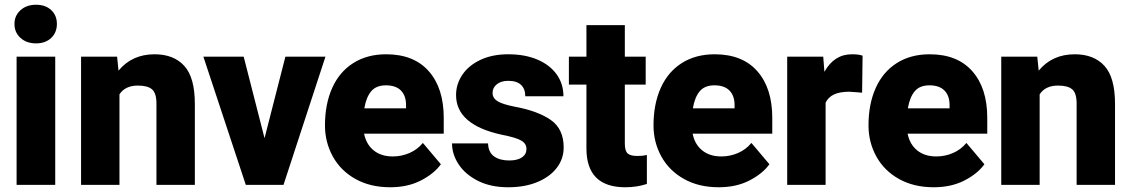

<svg xmlns="http://www.w3.org/2000/svg" viewBox="-20 -780 4765 810"><path d="M132 -760Q172 -760 196 -737.5Q220 -715 220 -679Q220 -643 196 -620Q172 -597 132 -597Q92 -597 66.5 -620Q41 -643 41 -679Q41 -714 66.5 -737Q92 -760 132 -760ZM50 -541H213V0H50Z M322 -541H474L480 -482Q537 -551 632 -551Q713 -551 757.5 -502Q802 -453 802 -342V0H640V-343Q640 -387 621.5 -403Q603 -419 562 -419Q508 -419 484 -382V0H322Z M1176 0H1017L838 -541H1008L1096 -197L1184 -541H1353Z M1351 -251Q1351 -341 1381.5 -409Q1412 -477 1470.5 -514Q1529 -551 1609 -551Q1726 -551 1789 -479.5Q1852 -408 1852 -283V-216H1516Q1525 -171 1556.5 -145.5Q1588 -120 1637 -120Q1674 -120 1707.5 -134.5Q1741 -149 1764 -177L1840 -87Q1811 -47 1755.5 -18.5Q1700 10 1626 10Q1542 10 1479.5 -25Q1417 -60 1384 -120Q1351 -180 1351 -251ZM1517 -323H1693V-337Q1693 -376 1671.5 -398Q1650 -420 1608 -420Q1567 -420 1546 -395Q1525 -370 1517 -323Z M2095 -212Q1904 -254 1904 -379Q1904 -425 1930.5 -464.5Q1957 -504 2007 -527.5Q2057 -551 2124 -551Q2195 -551 2247.5 -528.5Q2300 -506 2328.5 -466Q2357 -426 2357 -374H2196Q2196 -405 2178 -422Q2160 -439 2124 -439Q2094 -439 2076 -424.5Q2058 -410 2058 -388Q2058 -366 2079 -353Q2100 -340 2151 -330Q2249 -312 2303.5 -274Q2358 -236 2358 -158Q2358 -110 2329 -72Q2300 -34 2247 -12Q2194 10 2124 10Q2050 10 1996.5 -17Q1943 -44 1915 -86.5Q1887 -129 1887 -175H2039Q2040 -138 2064 -120.5Q2088 -103 2128 -103Q2163 -103 2182 -116Q2201 -129 2201 -152Q2201 -174 2179 -187Q2157 -200 2095 -212Z M2669 -122Q2691 -122 2709 -126V-4Q2667 10 2618 10Q2454 10 2454 -154V-423H2380V-541H2454V-674H2616V-541H2704V-423H2616V-174Q2616 -144 2627.5 -133Q2639 -122 2669 -122Z M2737 -251Q2737 -341 2767.5 -409Q2798 -477 2856.5 -514Q2915 -551 2995 -551Q3112 -551 3175 -479.5Q3238 -408 3238 -283V-216H2902Q2911 -171 2942.5 -145.5Q2974 -120 3023 -120Q3060 -120 3093.5 -134.5Q3127 -149 3150 -177L3226 -87Q3197 -47 3141.5 -18.5Q3086 10 3012 10Q2928 10 2865.5 -25Q2803 -60 2770 -120Q2737 -180 2737 -251ZM2903 -323H3079V-337Q3079 -376 3057.5 -398Q3036 -420 2994 -420Q2953 -420 2932 -395Q2911 -370 2903 -323Z M3301 -541H3453L3458 -477Q3499 -551 3574 -551Q3604 -551 3619 -545L3617 -389L3592 -391Q3578 -392 3563 -393Q3524 -393 3499.5 -382Q3475 -371 3463 -347V0H3301Z M3644 -251Q3644 -341 3674.5 -409Q3705 -477 3763.5 -514Q3822 -551 3902 -551Q4019 -551 4082 -479.5Q4145 -408 4145 -283V-216H3809Q3818 -171 3849.5 -145.5Q3881 -120 3930 -120Q3967 -120 4000.5 -134.5Q4034 -149 4057 -177L4133 -87Q4104 -47 4048.5 -18.5Q3993 10 3919 10Q3835 10 3772.5 -25Q3710 -60 3677 -120Q3644 -180 3644 -251ZM3810 -323H3986V-337Q3986 -376 3964.5 -398Q3943 -420 3901 -420Q3860 -420 3839 -395Q3818 -370 3810 -323Z M4204 -541H4356L4362 -482Q4419 -551 4514 -551Q4595 -551 4639.5 -502Q4684 -453 4684 -342V0H4522V-343Q4522 -387 4503.5 -403Q4485 -419 4444 -419Q4390 -419 4366 -382V0H4204Z"/></svg>

Font: Freesentation 9 Black
Style: Regular
Weight: 900
Designer: glyphs from Roboto by Christian Robertson / Hangul glyphs from Noto Sans CJK(Source Han Sans) by Jang Soo-young and Kang
Foundry: PT&
Version: Version 2.001